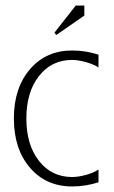

<svg xmlns="http://www.w3.org/2000/svg" viewBox="-20 -667 410 692"><path d="M183 -541 176 -549 253 -647H284V-611ZM335 -10Q289 5 240 5Q146 5 88 -62.5Q30 -130 30 -240Q30 -350 88 -417.5Q146 -485 240 -485Q289 -485 335 -470V-424Q323 -432 306 -438Q289 -444 271.5 -447.5Q254 -451 240 -451Q166 -451 120.5 -393Q75 -335 75 -240Q75 -145 120.5 -87Q166 -29 240 -29Q262 -29 289.5 -36.5Q317 -44 335 -56Z"/></svg>

Font: Glametrix
Style: Light
Weight: 300
Designer: gluk
Foundry: gluk
Version: Version 0.40